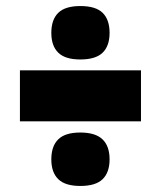

<svg xmlns="http://www.w3.org/2000/svg" viewBox="-20 -646 533 636"><path d="M150 -118Q150 -162 173 -184.5Q196 -207 246 -207Q296 -207 319.5 -184.5Q343 -162 343 -118Q343 -75 320 -52.5Q297 -30 246 -30Q196 -30 173 -52.5Q150 -75 150 -118ZM150 -537Q150 -581 173 -603.5Q196 -626 246 -626Q297 -626 320 -603.5Q343 -581 343 -537Q343 -494 320 -471.5Q297 -449 246 -449Q196 -449 173 -471.5Q150 -494 150 -537ZM46 -244V-413H447V-244Z"/></svg>

Font: Georama SemiCondensed Black
Style: Regular
Weight: 900
Width: 4
Designer: Jean-Baptiste Levee
Foundry: Production Type
Version: Version 1.001